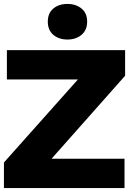

<svg xmlns="http://www.w3.org/2000/svg" viewBox="-21 -956 668 976"><path d="M615 -571V-701H14V-552H375L-1 -130V0H612V-149H241ZM222 -846Q222 -803 250 -779Q278 -755 322 -755Q365 -755 393.5 -779Q422 -803 422 -846Q422 -889 393.5 -912.5Q365 -936 322 -936Q278 -936 250 -912.5Q222 -889 222 -846Z"/></svg>

Font: Geom ExtraBold
Style: Bold
Weight: 800
Version: Version 1.102